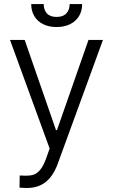

<svg xmlns="http://www.w3.org/2000/svg" viewBox="-20 -727 557 946"><path d="M76.2 197.3 77.1 137.7 109.4 138.7Q130.4 138.7 146 133.5Q161.6 128.4 177.2 110.6Q192.9 92.8 206.1 56.6L224.6 4.9L29.3 -530.3H101.6L255.9 -85.9H260.7L416 -530.3H487.3L263.7 82Q241.7 141.1 204.6 170.2Q167.5 199.2 113.3 199.2Q93.8 199.2 76.2 197.3ZM258.8 -593.8Q220.7 -593.8 192.4 -607.9Q164.1 -622.1 148.9 -647.7Q133.8 -673.3 133.8 -707H195.3Q195.3 -678.7 210.9 -661.1Q226.6 -643.6 258.8 -643.6Q291 -643.6 307.1 -661.1Q323.2 -678.7 323.2 -707H384.8Q384.8 -673.3 369.4 -647.7Q354 -622.1 325.4 -607.9Q296.9 -593.8 258.8 -593.8Z"/></svg>

Font: Pretendard Std Light
Style: Regular
Weight: 300
Designer: Base glyphs from Inter by Rasmus Andersson; Hangeul glyphs from Noto Sans CJK(Source Han Sans) by Jang Soo-young and Kan
Foundry: Kil Hyung-jin
Version: Version 1.309